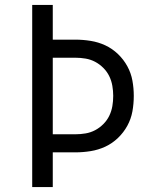

<svg xmlns="http://www.w3.org/2000/svg" viewBox="-20 -755 640 775"><path d="M110 0V-735H193V-595H284Q315 -595 346 -590Q377 -585 405 -572Q433 -559 456 -537Q479 -515 494 -487.5Q509 -460 514.5 -429.5Q520 -399 520 -368Q520 -336 514.5 -305.5Q509 -275 494 -247.5Q479 -220 456 -198Q433 -176 405 -163Q377 -150 346 -145Q315 -140 284 -140H193V0ZM284 -213Q305 -213 325.5 -216.5Q346 -220 364 -229.5Q382 -239 397 -254Q412 -269 421 -287.5Q430 -306 433.5 -326.5Q437 -347 437 -368Q437 -388 433.5 -408.5Q430 -429 421 -447.5Q412 -466 397 -481Q382 -496 364 -505.5Q346 -515 325.5 -518.5Q305 -522 284 -522H193V-213Z"/></svg>

Font: Zed Mono Extended
Style: Regular
Weight: 400
Width: 7
Monospace: yes
Designer: Belleve Invis
Foundry: Belleve Invis
Version: Version 1.0.0; ttfautohint (v1.8.4)